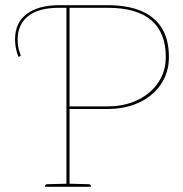

<svg xmlns="http://www.w3.org/2000/svg" viewBox="-20 -720 704 740"><path d="M236 0V-700H394Q471 -700 523.5 -678Q576 -656 603.5 -612Q631 -568 631 -500Q631 -441 600.5 -395.5Q570 -350 516.5 -325Q463 -300 394 -300H248V0ZM248 -310H394Q460 -310 510.5 -334.5Q561 -359 590 -402Q619 -445 619 -500Q619 -594 563 -642Q507 -690 394 -690H248ZM154 0V-5Q154 -7 156.5 -8.5Q159 -10 161 -10L238 -12L239 0ZM245 0 246 -12 323 -10Q325 -10 327.5 -8.5Q330 -7 330 -5V0ZM51 -501Q44 -519 41 -535.5Q38 -552 38 -568Q38 -633 83.5 -666.5Q129 -700 208 -700H236V-690H208Q128 -690 88 -657.5Q48 -625 48 -568Q48 -555 50 -541Q52 -527 58 -512Q60 -508 59.5 -505.5Q59 -503 55 -502Z"/></svg>

Font: Aleo Thin
Style: Regular
Weight: 250
Designer: Alessio Laiso
Foundry: Alessio Laiso
Version: Version 2.001;gftools[0.9.29]